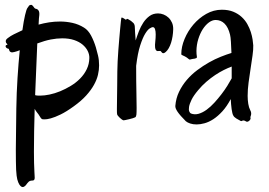

<svg xmlns="http://www.w3.org/2000/svg" viewBox="-20 -472 1103 787"><path d="M141.1 -410.2Q140.1 -406.7 139.6 -396.5Q139.2 -386.2 138.2 -371.1Q159.2 -377 181.2 -380.4Q203.1 -383.8 226.1 -383.8Q251.5 -383.8 276.9 -378.2Q302.2 -372.6 324.2 -358.9Q341.3 -348.6 353.3 -326.2Q365.2 -303.7 373 -277.8Q377.4 -262.7 381.8 -244.4Q386.2 -226.1 386.2 -204.1Q386.2 -185.5 381.6 -165.5Q377 -145.5 365.2 -124.3Q353.5 -103 333.5 -80.8Q313.5 -58.6 282.2 -36.1Q252 -14.2 228.3 -2.7Q204.6 8.8 188 13.2Q171.4 17.6 162.4 17.3Q153.3 17.1 151.9 16.1Q147.5 13.2 143.1 5.1Q138.7 -2.9 130.9 -12.2Q128.4 -15.1 126.5 -18.3Q124.5 -21.5 122.1 -25.9Q120.6 21 119.9 65.9Q119.1 110.8 119.1 149.9Q119.1 174.3 119.6 195.6Q120.1 216.8 121.1 233.9Q121.1 240.2 121.8 246.3Q122.6 252.4 122.3 257.3Q122.1 262.2 120.1 265.1Q118.2 268.1 112.8 268.1Q103 268.1 97.9 272.7Q92.8 277.3 85.9 287.1Q82 291.5 77.6 293.7Q73.2 295.9 68.6 293.7Q64 291.5 59.3 284.4Q54.7 277.3 50.8 263.2Q49.3 257.3 48.1 247.8Q46.9 238.3 46.1 223.9Q45.4 209.5 45.2 189.2Q44.9 168.9 44.9 141.1L46.9 -27.8Q47.9 -91.8 51.8 -152.3Q55.7 -212.9 61 -266.1Q48.8 -261.2 38.6 -258.8Q28.3 -256.3 25.9 -257.8Q21 -259.8 19.5 -262.2Q18.1 -264.6 17.6 -266.8Q17.1 -269 16.4 -270.8Q15.6 -272.5 12.2 -272.9Q8.8 -273.4 6.3 -275.9Q3.9 -278.3 3.2 -280.8Q2.4 -283.2 3.7 -285.4Q4.9 -287.6 8.8 -288.1Q12.2 -288.6 9.8 -290.8Q7.3 -293 5.1 -296.6Q2.9 -300.3 3.9 -305.9Q4.9 -311.5 16.1 -318.8Q22 -323.7 36.6 -331.3Q51.3 -338.9 71.8 -348.1Q77.1 -386.2 82.8 -410.4Q88.4 -434.6 92.8 -439.9Q95.2 -442.4 96.2 -444.3Q97.2 -446.3 98.1 -447.8Q99.1 -449.2 100.6 -450.2Q102.1 -451.2 106 -452.1Q109.4 -452.6 111.8 -450.7Q114.3 -448.7 116.5 -445.6Q118.7 -442.4 121.1 -439.5Q123.5 -436.5 127 -436Q133.8 -435.1 137.9 -429Q142.1 -422.9 141.1 -410.2ZM234.9 -314.9Q212.9 -314.9 188 -310.1Q163.1 -305.2 132.8 -293.9L124 -82Q128.4 -80.6 133.8 -80.3Q139.2 -80.1 146 -80.1Q162.1 -80.1 183.3 -84.5Q204.6 -88.9 226.6 -97.9Q248.5 -106.9 270 -119.9Q291.5 -132.8 308.3 -149.9Q325.2 -167 335.4 -188Q345.7 -209 346.2 -233.9Q346.7 -248.5 339.6 -262.9Q332.5 -277.3 318.6 -289.1Q304.7 -300.8 283.7 -307.9Q262.7 -314.9 234.9 -314.9Z M689.9 -351.1Q689.5 -336.9 687.3 -323Q685.1 -309.1 681.2 -296.6Q677.2 -284.2 671.6 -274.4Q666 -264.6 659.2 -258.8Q653.3 -253.9 649.9 -253.9Q646.5 -253.9 644.3 -255.9Q642.1 -257.8 640.6 -260.3Q639.2 -262.7 636.7 -263.2Q634.8 -263.7 631.6 -262.9Q628.4 -262.2 625.2 -262.7Q622.1 -263.2 619.4 -266.4Q616.7 -269.5 615.7 -277.8Q614.7 -287.1 616.5 -302Q618.2 -316.9 618.2 -331.1Q618.2 -343.8 615.5 -352.3Q612.8 -360.8 606 -360.8Q602.5 -360.8 594 -355.7Q585.4 -350.6 575.2 -334Q564.9 -317.4 554.7 -285.9Q544.4 -254.4 538.1 -202.1Q538.1 -134.8 539.1 -93.8Q540 -52.7 540 -29.8Q540 -10.3 539.1 -2Q538.1 6.3 534.2 8.8Q531.7 10.3 524.7 12.5Q517.6 14.6 509.5 16.6Q501.5 18.6 494.1 20Q486.8 21.5 484.9 21Q483.4 20.5 479.5 17.8Q475.6 15.1 471.4 11.2Q467.3 7.3 463.9 3.2Q460.4 -1 460 -3.9Q459 -8.8 459.2 -26.1Q459.5 -43.5 459.7 -67.9Q460 -92.3 460.4 -121.3Q460.9 -150.4 460.9 -179.2Q460.9 -197.8 462.2 -220.5Q463.4 -243.2 465.1 -266.6Q466.8 -290 468.8 -312.5Q470.7 -335 472.4 -352.8Q474.1 -370.6 475.3 -382.6Q476.6 -394.5 477.1 -397Q477.5 -400.9 480.7 -399.9Q483.9 -398.9 487.5 -396.5Q491.2 -394 494.1 -392.1Q497.1 -390.1 498 -392.1Q499 -396.5 505.4 -393.3Q511.7 -390.1 517.1 -386.2Q519 -383.8 521.7 -382.1Q524.4 -380.4 526.9 -377.7Q529.3 -375 531 -370.6Q532.7 -366.2 532.7 -358.9Q532.7 -352.1 533.7 -338.4Q534.7 -324.7 536.1 -306.2Q541.5 -323.7 549.1 -343.3Q556.6 -362.8 567.4 -379.2Q578.1 -395.5 592.8 -406.2Q607.4 -417 627.9 -417Q639.2 -417 650.4 -412.6Q661.6 -408.2 670.7 -399.7Q679.7 -391.1 685.1 -378.9Q690.4 -366.7 689.9 -351.1Z M1018.1 -286.1Q1018.6 -269 1015.1 -244.4Q1011.7 -219.7 1007.3 -191.7Q1002.9 -163.6 999 -134.3Q995.1 -105 995.1 -79.1Q995.1 -62 997.6 -46.6Q1000 -31.2 1005.9 -20Q1009.3 -13.7 1009.5 -8.8Q1009.8 -3.9 1008.8 -0.2Q1007.8 3.4 1006.8 6.1Q1005.9 8.8 1006.8 11.2Q1007.8 13.7 1006.3 16.8Q1004.9 20 1002 22.7Q999 25.4 995.4 26.6Q991.7 27.8 988.8 25.9Q983.4 22.5 980.2 22Q977.1 21.5 974.9 22.2Q972.7 22.9 970.9 23.9Q969.2 24.9 966.8 23.9Q958.5 19.5 948.7 13.7Q939 7.8 936 1Q934.1 -2 932.4 -8.8Q930.7 -15.6 929.4 -24.9Q928.2 -34.2 927.2 -44.9Q926.3 -55.7 925.8 -65.9Q909.7 -35.6 891.4 -15.6Q873 4.4 854.7 16.4Q836.4 28.3 818.6 33.2Q800.8 38.1 786.1 38.1Q771 38.1 759.5 34.2Q748 30.3 741.7 24.9Q717.8 1 707.8 -13.9Q697.8 -28.8 698.7 -38.1Q701.2 -69.3 713.9 -95.7Q726.6 -122.1 745.6 -144.3Q764.6 -166.5 788.3 -184.3Q812 -202.1 836.7 -216.1Q861.3 -230 885.3 -239.5Q909.2 -249 928.7 -254.9Q927.7 -281.2 926.5 -301Q925.3 -320.8 922.9 -330.1Q915.5 -360.4 900.4 -375.2Q885.3 -390.1 863.8 -390.1Q850.1 -390.1 836.2 -379.9Q822.3 -369.6 811 -352.1Q799.8 -334.5 792.7 -311.5Q785.6 -288.6 785.2 -263.2Q785.2 -256.8 785.6 -251Q786.1 -245.1 787.1 -238.8Q787.6 -235.4 784.9 -233.9Q782.2 -232.4 778.3 -231.7Q774.4 -231 770 -230.5Q765.6 -230 762.7 -229Q760.3 -228 758.8 -227.8Q757.3 -227.5 755.9 -228.3Q754.4 -229 752.2 -231Q750 -232.9 746.1 -235.8Q742.2 -238.8 738 -240.7Q733.9 -242.7 730.7 -244.1Q727.5 -245.6 725.3 -246.8Q723.1 -248 723.1 -250Q723.1 -280.3 736.6 -312.5Q750 -344.7 772.7 -371.3Q795.4 -397.9 825.4 -415Q855.5 -432.1 889.2 -432.1Q916.5 -432.1 936.5 -423.8Q956.5 -415.5 970.7 -402.3Q984.9 -389.2 993.9 -373Q1002.9 -356.9 1008.1 -340.6Q1013.2 -324.2 1015.4 -309.8Q1017.6 -295.4 1018.1 -286.1ZM929.7 -199.2Q915 -193.8 897.5 -185.1Q879.9 -176.3 861.8 -164.3Q843.8 -152.3 825.7 -136.7Q807.6 -121.1 792 -102.1Q773.4 -80.1 765.1 -63Q756.8 -45.9 754.9 -33.9Q752.9 -22 755.9 -15.1Q758.8 -8.3 762.7 -6.8Q777.8 -1 794.2 -5.6Q810.5 -10.3 826.9 -22.2Q843.3 -34.2 858.6 -51Q874 -67.9 887.7 -85.7Q901.4 -103.5 912.1 -120.8Q922.9 -138.2 929.7 -150.9Z"/></svg>

Font: Oregano
Style: Regular
Weight: 400
Version: Version 1.000